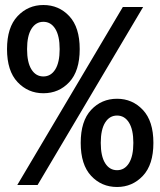

<svg xmlns="http://www.w3.org/2000/svg" viewBox="-20 -738 640 766"><path d="M153 -366Q92 -366 50 -410.5Q8 -455 8 -542Q8 -629 50 -673.5Q92 -718 153 -718Q215 -718 256.5 -673.5Q298 -629 298 -542Q298 -455 256.5 -410.5Q215 -366 153 -366ZM49 0 470 -710H551L130 0ZM153 -433Q183 -433 200.5 -461Q218 -489 218 -542Q218 -595 200.5 -623Q183 -651 153 -651Q123 -651 105.5 -623Q88 -595 88 -542Q88 -489 105.5 -461Q123 -433 153 -433ZM447 8Q385 8 343.5 -36.5Q302 -81 302 -168Q302 -255 343.5 -299.5Q385 -344 447 -344Q508 -344 550 -299.5Q592 -255 592 -168Q592 -81 550 -36.5Q508 8 447 8ZM447 -59Q477 -59 494.5 -87Q512 -115 512 -168Q512 -221 494.5 -249Q477 -277 447 -277Q417 -277 399.5 -249Q382 -221 382 -168Q382 -115 399.5 -87Q417 -59 447 -59Z"/></svg>

Font: Geist Mono Medium
Style: Regular
Weight: 500
Monospace: yes
Designer: Basement.studio, Andrés Briganti, Mateo Zaragoza
Foundry: Basement.studio, Vercel, Andrés Briganti, Guido Ferreyra, Mateo Zaragoza
Version: Version 1.500; ttfautohint (v1.8.4.7-5d5b)